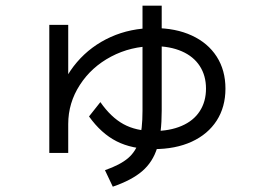

<svg xmlns="http://www.w3.org/2000/svg" viewBox="-20 -623 978 694"><path d="M158.2 -533.2H226.6V-262.7H187.5Q208 -339.8 258.3 -398.4Q308.6 -457 380.4 -489.3Q452.1 -521.5 537.1 -521.5Q615.2 -521.5 673.3 -494.6Q731.4 -467.8 763.2 -418.5Q794.9 -369.1 794.9 -302.7Q794.9 -236.3 763.2 -187Q731.4 -137.7 672.9 -110.8Q614.3 -84 535.2 -84Q457 -84 401.4 -112.3Q345.7 -140.6 301.8 -202.1L342.8 -253.9Q380.9 -199.2 426.3 -174.3Q471.7 -149.4 535.2 -149.4Q593.8 -149.4 636.7 -168Q679.7 -186.5 702.1 -221.2Q724.6 -255.9 724.6 -302.7Q724.6 -349.6 702.1 -384.3Q679.7 -418.9 637.2 -437.5Q594.7 -456.1 537.1 -456.1Q453.1 -456.1 381.8 -418.5Q310.5 -380.9 268.6 -315.9Q226.6 -251 226.6 -174.8V-70.3H158.2ZM495.1 -222.7V-602.5H564.5V-222.7Q564.5 -140.6 548.3 -88.9Q532.2 -37.1 494.1 -4.4Q456.1 28.3 387.7 51.8L359.4 -7.8Q415 -27.3 443.4 -51.8Q471.7 -76.2 483.4 -115.7Q495.1 -155.3 495.1 -222.7Z"/></svg>

Font: Pretendard JP Variable
Style: Regular
Weight: 400
Designer: Base glyphs from Inter by Rasmus Andersson; Hangul glyphs from Noto Sans CJK(Source Han Sans) by Jang Soo-young and Kang
Foundry: Kil Hyung-jin
Version: Version 1.307;Glyphs 3.2 (3192)